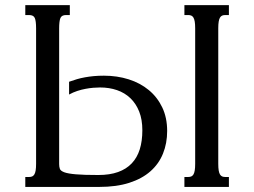

<svg xmlns="http://www.w3.org/2000/svg" viewBox="-20 -736 999 756"><path d="M122.1 -624.5Q122.1 -653.8 116.9 -665.3Q111.8 -676.8 94.2 -676.8H79.6V-715.8H254.9V-676.8H240.2Q222.7 -676.8 217.8 -664.8Q212.9 -652.8 212.9 -624V-89.8Q212.9 -79.1 215.8 -71Q218.8 -63 233.4 -57.6Q248 -52.2 279.3 -49.6Q310.5 -46.9 367.2 -46.9Q412.1 -46.9 444.8 -58.6Q477.5 -70.3 498.8 -92.8Q520 -115.2 530.3 -147.9Q540.5 -180.7 540.5 -223.1Q540.5 -265.1 528.1 -296.6Q515.6 -328.1 493.4 -349.4Q471.2 -370.6 440.7 -381.1Q410.2 -391.6 374 -391.6Q361.8 -391.6 347.2 -390.4Q332.5 -389.2 316.7 -386.2Q300.8 -383.3 284.4 -377.9Q268.1 -372.6 252 -363.8V-414.1Q268.1 -419.9 283.2 -424.3Q298.3 -428.7 314.7 -431.6Q331.1 -434.6 349.1 -436.3Q367.2 -438 389.2 -438Q441.4 -438 486.8 -423.6Q532.2 -409.2 565.9 -381.3Q599.6 -353.5 618.9 -313Q638.2 -272.5 638.2 -220.2Q638.2 -171.9 621.8 -131.3Q605.5 -90.8 572.3 -61.5Q539.1 -32.2 488.8 -16.1Q438.5 0 370.6 0H79.6V-39.1H94.2Q101.6 -39.1 106.7 -41.3Q111.8 -43.5 115.2 -49.1Q118.7 -54.7 120.4 -64.9Q122.1 -75.2 122.1 -91.3ZM748.5 -624.5Q748.5 -640.6 746.8 -650.9Q745.1 -661.1 741.7 -666.7Q738.3 -672.4 733.2 -674.6Q728 -676.8 720.7 -676.8H706.1V-715.8H881.3V-676.8H867.2Q859.9 -676.8 854.7 -674.6Q849.6 -672.4 846.2 -666.7Q842.8 -661.1 841.1 -650.9Q839.4 -640.6 839.4 -624.5V-91.3Q839.4 -75.2 841.1 -64.9Q842.8 -54.7 846.2 -49.1Q849.6 -43.5 854.7 -41.3Q859.9 -39.1 867.2 -39.1H881.3V0H706.1V-39.1H720.7Q728 -39.1 733.2 -41.3Q738.3 -43.5 741.7 -49.1Q745.1 -54.7 746.8 -64.9Q748.5 -75.2 748.5 -91.3Z"/></svg>

Font: Arian Grqi
Style: Regular
Weight: 400
Designer: Ruben Hakobyan (Tarumian)
Foundry: Ruben Hakobyan (Tarumian)
Version: Version 1.003